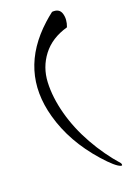

<svg xmlns="http://www.w3.org/2000/svg" viewBox="-172 -992 739 1057"><g transform="rotate(-20 197.0 -463.5)"><path d="M350 -14Q357 3 344 -1Q315 -10 251 -82Q124 -225 79 -389Q-1 -678 230 -887Q252 -907 278 -927Q321 -931 331.5 -896Q342 -861 326 -819Q230 -792 178.5 -724.5Q127 -657 123 -570Q119 -483 145.5 -384Q172 -285 226 -189Q280 -93 350 -14Z"/></g></svg>

Font: HarSinai
Style: Regular
Weight: 400
Version: Version 1.1